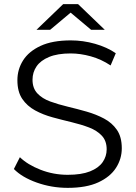

<svg xmlns="http://www.w3.org/2000/svg" viewBox="-20 -901 655 927"><path d="M307 6Q229 6 157.5 -19.5Q86 -45 47 -85L76 -142Q113 -106 175.5 -81.5Q238 -57 307 -57Q373 -57 414.5 -73.5Q456 -90 475.5 -118Q495 -146 495 -180Q495 -221 471.5 -246Q448 -271 410 -285.5Q372 -300 326 -311Q280 -322 234 -334.5Q188 -347 149.5 -368Q111 -389 87.5 -423.5Q64 -458 64 -514Q64 -566 91.5 -609.5Q119 -653 176 -679.5Q233 -706 322 -706Q381 -706 439 -689.5Q497 -673 539 -644L514 -585Q469 -615 418.5 -629Q368 -643 321 -643Q258 -643 217 -626Q176 -609 156.5 -580.5Q137 -552 137 -516Q137 -475 160.5 -450Q184 -425 222.5 -411Q261 -397 307 -386Q353 -375 398.5 -362Q444 -349 482.5 -328.5Q521 -308 544.5 -274Q568 -240 568 -185Q568 -134 540 -90.5Q512 -47 454.5 -20.5Q397 6 307 6ZM156 -757 285 -881H357L486 -757H420L321 -840L222 -757Z"/></svg>

Font: Modern
Style: Small
Weight: 400
Designer: Julieta Ulanovsky
Foundry: Julieta Ulanovsky
Version: Version 8.000